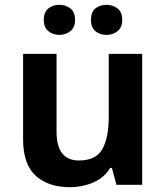

<svg xmlns="http://www.w3.org/2000/svg" viewBox="-20 -768 691 798"><path d="M571 -544H432V-284Q432 -196 405.5 -148.5Q379 -101 308 -101Q215 -101 215 -221V-544H76V-189Q76 -85 128.5 -37.5Q181 10 270 10Q321 10 366.5 -9Q412 -28 438 -70H445L464 0H571ZM358 -685Q358 -654 376.5 -638.5Q395 -623 423 -623Q449 -623 468.5 -638.5Q488 -654 488 -685Q488 -718 468.5 -733Q449 -748 423 -748Q395 -748 376.5 -733Q358 -718 358 -685ZM162 -685Q162 -654 181 -638.5Q200 -623 227 -623Q253 -623 272.5 -638.5Q292 -654 292 -685Q292 -718 272.5 -733Q253 -748 227 -748Q200 -748 181 -733Q162 -718 162 -685Z"/></svg>

Font: Noto Sans UI
Style: Bold
Weight: 700
Designer: Monotype Design Team
Foundry: Monotype Imaging Inc.
Version: Version 1.901